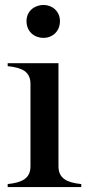

<svg xmlns="http://www.w3.org/2000/svg" viewBox="-20 -755 360 775"><path d="M11 -12V0H308V-12C251 -18 216 -34 216 -84V-500H11V-488C69 -482 103 -466 103 -416V-84C103 -34 68 -18 11 -12ZM222 -670C222 -710 190 -735 156 -735C119 -735 87 -710 87 -670C87 -627 119 -602 156 -602C190 -602 222 -627 222 -670Z"/></svg>

Font: Sprat Condensed Medium
Style: Regular
Weight: 500
Width: 3
Designer: Ethan Nakache
Foundry: Collletttivo
Version: Version 2.000;Glyphs 3.2 (3217)